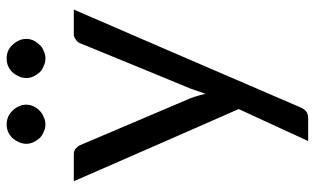

<svg xmlns="http://www.w3.org/2000/svg" viewBox="-198 -542 913 556"><g transform="rotate(-90 258.0 -264.5)"><path d="M507.8 -506.8Q436.5 -342.8 224.6 149.4Q220.7 159.2 213.9 165Q207 171.9 193.4 171.9Q170.9 171.9 127 171.9Q150.4 121.1 219.7 -29.3Q167 -148.4 10.7 -506.8Q29.3 -506.8 87.9 -506.8Q98.6 -506.8 105.5 -501Q112.3 -495.1 115.2 -488.3Q160.2 -381.8 251 -168.9Q258.8 -148.4 263.7 -125Q271.5 -148.4 279.3 -169.9Q323.2 -275.4 410.2 -488.3Q413.1 -496.1 420.9 -501Q427.7 -506.8 436.5 -506.8Q460.9 -506.8 507.8 -506.8ZM232.4 -644.5Q232.4 -632.8 227.5 -623Q222.7 -613.3 214.8 -605.5Q207 -597.7 196.3 -593.8Q186.5 -588.9 174.8 -588.9Q164.1 -588.9 154.3 -593.8Q143.6 -597.7 135.7 -605.5Q128.9 -613.3 124 -623Q119.1 -632.8 119.1 -644.5Q119.1 -656.2 124 -666Q128.9 -676.8 135.7 -684.6Q143.6 -692.4 154.3 -697.3Q164.1 -701.2 174.8 -701.2Q186.5 -701.2 196.3 -697.3Q207 -692.4 214.8 -684.6Q222.7 -676.8 227.5 -666Q232.4 -656.2 232.4 -644.5ZM422.9 -644.5Q422.9 -632.8 418 -623Q413.1 -613.3 405.3 -605.5Q398.4 -597.7 387.7 -593.8Q377.9 -588.9 366.2 -588.9Q354.5 -588.9 344.7 -593.8Q334 -597.7 326.2 -605.5Q319.3 -613.3 314.5 -623Q309.6 -632.8 309.6 -644.5Q309.6 -656.2 314.5 -666Q319.3 -676.8 326.2 -684.6Q334 -692.4 344.7 -697.3Q354.5 -701.2 366.2 -701.2Q377.9 -701.2 387.7 -697.3Q398.4 -692.4 405.3 -684.6Q413.1 -676.8 418 -666Q422.9 -656.2 422.9 -644.5Z"/></g></svg>

Font: Lato
Style: Regular
Weight: 400
Designer: Lukasz Dziedzic with Adam Twardoch and Botio Nikoltchev
Version: Version 2.015; 2015-08-06; http://www.latofonts.com/